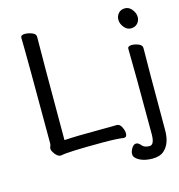

<svg xmlns="http://www.w3.org/2000/svg" viewBox="-125 -821 1026 1099"><g transform="rotate(-15 388.0 -271.5)"><path d="M142.6 15.1Q118.7 15.1 100.6 -16.1Q92.8 -27.8 92.8 -37.1Q92.8 -44.9 96.2 -52Q99.6 -59.1 99.6 -69.8Q99.6 -588.9 96.7 -694.8Q96.7 -710.9 121.6 -710.9Q141.6 -710.9 163.6 -702.4Q185.5 -693.8 185.5 -676.8Q183.6 -587.9 183.6 -64.9Q255.9 -69.8 401.9 -69.8Q481.9 -69.8 494.6 -70.8Q512.7 -70.8 523.2 -49.3Q533.7 -27.8 533.7 -11.2Q533.7 11.2 515.6 11.2Q476.6 4.9 392.6 4.9Q180.7 4.9 142.6 15.1ZM536.6 113.8Q536.6 96.2 548.1 78.1Q559.6 60.1 573.7 60.1Q587.9 60.1 601.3 77.1Q614.7 94.2 646 94.2Q674.8 94.2 674.8 30.8Q674.8 -363.8 671.9 -475.1Q671.9 -491.2 695.8 -491.2Q714.8 -491.2 735.8 -482.7Q756.8 -474.1 756.8 -457Q754.9 -363.8 754.9 29.8Q754.9 107.9 713.9 145Q689.9 168 643.8 168Q597.7 168 567.1 151.4Q536.6 134.8 536.6 113.8ZM659.7 -649.9Q659.7 -671.9 673.8 -688Q688 -704.1 712.9 -704.1Q736.8 -704.1 753.9 -682.1Q771 -660.2 771 -638.2Q771 -615.2 756.3 -599.6Q741.7 -584 717.8 -584Q693.8 -584 676.8 -605.5Q659.7 -627 659.7 -649.9Z"/></g></svg>

Font: LXGW WenKai GB Screen
Style: Regular
Weight: 400
Designer: LXGW / Fontworks Inc.
Foundry: LXGW / Fontworks Inc.
Version: Version 1.321;February 19, 2024;FontCreator 14.0.0.2901 64-b